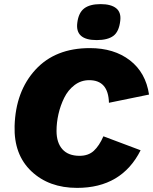

<svg xmlns="http://www.w3.org/2000/svg" viewBox="-20 -904 745 934"><path d="M450 -709Q345 -709 356 -793Q362 -842 389.5 -863Q417 -884 469 -884Q520 -884 545 -864Q570 -844 565 -803Q559 -750 531.5 -729.5Q504 -709 450 -709ZM355 10Q218 10 132.5 -71Q47 -152 51 -291Q56 -460 152.5 -565Q249 -670 417 -670Q535 -670 612 -610.5Q689 -551 705 -444L510 -404Q507 -514 414 -514Q374 -514 342.5 -490Q311 -466 292.5 -428.5Q274 -391 264.5 -349.5Q255 -308 255 -267Q255 -210 283.5 -178Q312 -146 367 -146Q410 -146 436.5 -170.5Q463 -195 483 -241L664 -173Q572 10 355 10Z"/></svg>

Font: Elaine Sans ExtraBold
Style: Italic
Weight: 800
Italic angle: -13°
Designer: Wei Huang
Foundry: Wei Huang
Version: Version 2.001;December 24, 2019;FontCreator 12.0.0.2547 64-b